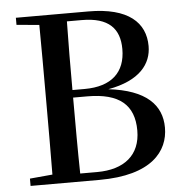

<svg xmlns="http://www.w3.org/2000/svg" viewBox="-52 -785 797 836"><g transform="rotate(-5 346.0 -367.5)"><path d="M48 -704 147 -695C148 -596 148 -496 148 -396V-349C148 -245 148 -142 147 -41L48 -32V0H349C579 0 653 -100 653 -202C653 -301 586 -371 422 -390C562 -415 613 -485 613 -562C613 -664 540 -735 365 -735H48ZM266 -367H328C468 -367 532 -312 532 -200C532 -93 461 -35 342 -35H268C266 -138 266 -244 266 -367ZM268 -700H333C451 -700 498 -648 498 -559C498 -458 438 -400 319 -400H266C266 -504 266 -603 268 -700Z"/></g></svg>

Font: Noto Serif JP SemiBold
Style: Regular
Weight: 600
Designer: Ryoko NISHIZUKA 西塚涼子 (kana & ideographs); Frank Grießhammer (Latin, Greek & Cyrillic); Wenlong ZHANG 张文龙 (bopomofo); San
Foundry: Adobe
Version: Version 2.001;hotconv 1.1.0;makeotfexe 2.6.0